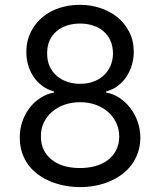

<svg xmlns="http://www.w3.org/2000/svg" viewBox="-20 -757 656 787"><path d="M201.7 -377.8V-382.1Q174.4 -389.2 153.1 -405.2Q131.7 -421.2 117.2 -443Q102.6 -464.8 95.2 -490.9Q87.7 -517 88.1 -544Q87.4 -597.7 116.1 -643.1Q130 -665.1 149.7 -682.7Q169.4 -700.3 194.1 -712.4Q218.8 -724.4 247.5 -730.8Q276.3 -737.2 308.2 -737.2Q350.9 -737.2 390.4 -724.4Q430 -711.6 460.6 -687Q491.1 -662.3 509.6 -626.4Q528.1 -590.6 528.4 -544Q528.1 -517 520.6 -491.1Q513.1 -465.2 498.8 -443.4Q484.4 -421.5 463.2 -405.4Q442.1 -389.2 414.8 -382.1V-377.8Q444.2 -372.5 469.6 -355.8Q495 -339.1 514 -314.5Q533 -289.8 544 -258.7Q555 -227.6 555.4 -193.2Q555 -159.4 545.3 -131.2Q535.5 -103 518.5 -80.4Q501.4 -57.9 478.2 -41Q454.9 -24.1 427.6 -12.8Q400.2 -1.4 369.9 4.3Q339.5 9.9 308.2 9.9Q277.7 9.9 247.5 4.4Q217.3 -1.1 189.8 -12.1Q162.3 -23.1 138.7 -39.8Q115.1 -56.5 97.8 -79Q80.6 -101.6 70.8 -130.1Q61.1 -158.7 61.1 -193.2Q60.7 -227.6 71.6 -258.9Q82.4 -290.1 101.4 -314.8Q120.4 -339.5 146.1 -356Q171.9 -372.5 201.7 -377.8ZM147.7 -197.4Q147.4 -139.6 190.3 -103.7Q233.3 -68.2 308.2 -68.2Q339.1 -68.2 367.9 -75.5Q396.7 -82.7 418.9 -98.5Q441.1 -114.3 454.7 -138.8Q468.4 -163.4 468.8 -197.4Q468.4 -228.3 456.1 -254.1Q443.9 -279.8 422.6 -298.5Q401.3 -317.1 372 -327.6Q342.7 -338.1 308.2 -338.1Q273.8 -338.1 244.1 -327.6Q214.5 -317.1 193 -298.5Q171.5 -279.8 159.4 -254.1Q147.4 -228.3 147.7 -197.4ZM308.2 -413.4Q336.6 -413.4 361.2 -421.9Q385.7 -430.4 403.8 -446.6Q421.9 -462.7 432.4 -486Q442.8 -509.2 443.2 -538.4Q442.8 -568.2 432.4 -590.9Q421.9 -613.6 403.8 -629.1Q385.7 -644.5 361.2 -652.5Q336.6 -660.5 308.2 -660.5Q280.2 -660.5 255.5 -652.7Q230.8 -644.9 212.4 -629.4Q193.9 -614 183.4 -591.1Q172.9 -568.2 173.3 -538.4Q172.9 -508.9 183.4 -485.6Q193.9 -462.4 212.2 -446.4Q230.5 -430.4 255.3 -421.9Q280.2 -413.4 308.2 -413.4Z"/></svg>

Font: Inter P
Style: Regular
Weight: 400
Designer: Rasmus Andersson
Foundry: rsms
Version: Version 3.018;git-588b23468